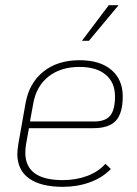

<svg xmlns="http://www.w3.org/2000/svg" viewBox="-20 -713 531 743"><path d="M81 -156Q78 -138 78 -122Q78 -16 223 -16Q274 -16 317 -32Q360 -48 388 -79L409 -59Q376 -25 327.5 -7.5Q279 10 223 10Q138 10 92.5 -22.5Q47 -55 47 -118Q47 -130 51 -156L79 -314Q93 -392 148 -436Q203 -480 288 -480Q367 -480 411 -442.5Q455 -405 455 -340Q455 -275 428.5 -246Q402 -217 341 -217H92ZM109 -314 96 -243H345Q388 -243 406.5 -265.5Q425 -288 425 -340Q425 -394 389 -424Q353 -454 288 -454Q215 -454 168 -417Q121 -380 109 -314ZM401 -693H439L324 -555H297Z"/></svg>

Font: KoHo ExtraLight
Style: Italic
Weight: 275
Italic angle: -10°
Version: Version 1.000; ttfautohint (v1.6)